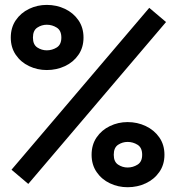

<svg xmlns="http://www.w3.org/2000/svg" viewBox="-20 -764 715 784"><path d="M171 -478Q132.5 -478 98.8 -494Q65 -510 44.5 -540Q24 -570 24 -610.5Q24 -651.5 44.5 -681.5Q65 -711.5 98.8 -727.8Q132.5 -744 171 -744Q211 -744 245.2 -727.8Q279.5 -711.5 300.2 -681.5Q321 -651.5 321 -610.5Q321 -570 300.2 -540Q279.5 -510 245.2 -494Q211 -478 171 -478ZM658 -674 95.5 -13 27 -71 589.5 -732ZM171 -558.5Q193 -558.5 211.8 -570.2Q230.5 -582 230.5 -610.5Q230.5 -639.5 211.8 -651.2Q193 -663 171 -663Q150 -663 132.2 -651.2Q114.5 -639.5 114.5 -610.5Q114.5 -582 132.2 -570.2Q150 -558.5 171 -558.5ZM501 0.5Q462.5 0.5 428.8 -15.5Q395 -31.5 374.5 -61.5Q354 -91.5 354 -132Q354 -173 374.5 -203Q395 -233 428.8 -249.2Q462.5 -265.5 501 -265.5Q541 -265.5 575.2 -249.2Q609.5 -233 630.5 -203Q651.5 -173 651.5 -132Q651.5 -91.5 630.5 -61.5Q609.5 -31.5 575.2 -15.5Q541 0.5 501 0.5ZM501 -80Q523 -80 541.8 -91.8Q560.5 -103.5 560.5 -132Q560.5 -161 541.8 -172.8Q523 -184.5 501 -184.5Q480 -184.5 462.2 -172.8Q444.5 -161 444.5 -132Q444.5 -103.5 462.2 -91.8Q480 -80 501 -80Z"/></svg>

Font: Epilogue Black
Style: Regular
Weight: 900
Designer: Tyler Finck
Foundry: Etcetera Type Co
Version: Version 2.111; ttfautohint (v1.8.3)